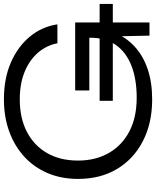

<svg xmlns="http://www.w3.org/2000/svg" viewBox="74 -878 816 1005"><g transform="rotate(-90 482.5 -375.0)"><path d="M458 -262H965V-193H458ZM512 -390H868V-325H840Q840 -247 815 -185Q790 -123 741.5 -78.5Q693 -34 623.5 -10.5Q554 13 465 13Q341 13 247 -35.5Q153 -84 101 -171Q49 -258 49 -375Q49 -463 79.5 -534.5Q110 -606 166 -657Q222 -708 298 -735.5Q374 -763 466 -763Q575 -763 658.5 -726.5Q742 -690 794 -627Q846 -564 858 -483H759Q748 -541 709 -585.5Q670 -630 608.5 -655Q547 -680 465 -680Q368 -680 296 -643Q224 -606 184.5 -537.5Q145 -469 145 -375Q145 -284 184.5 -214.5Q224 -145 297.5 -106.5Q371 -68 474 -68Q571 -68 641.5 -95.5Q712 -123 750 -177Q788 -231 788 -310V-348L816 -316H512ZM791 -375H868V-1H799Z"/></g></svg>

Font: Unbounded Light
Style: Regular
Weight: 300
Designer: Luke Prowse, Jean-Baptiste Morizot, Fátima Lázaro, Florian Runge
Foundry: NaN
Version: Version 1.700